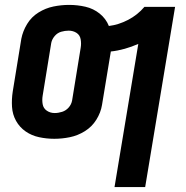

<svg xmlns="http://www.w3.org/2000/svg" viewBox="-20 -558 760 783"><path d="M447 205H572L694 -530H569Q541 -497 502.5 -477Q464 -457 424 -452Q412 -482 386.5 -502.5Q361 -523 328.5 -530.5Q296 -538 262 -538H261Q230 -538 198 -531.5Q166 -525 137 -507Q108 -489 90.5 -460Q73 -431 67 -400L32 -185Q27 -153 29 -122Q31 -91 45.5 -65Q60 -39 84.5 -22Q109 -5 139.5 1.5Q170 8 201 8H202Q233 8 265 1.5Q297 -5 326 -23Q355 -41 373 -70Q391 -99 396 -130L432 -348Q460 -351 488.5 -359Q517 -367 544 -379ZM203 -97Q185 -97 171 -106.5Q157 -116 154 -133Q151 -150 154 -168L189 -383Q192 -398 203 -411Q214 -424 229.5 -428.5Q245 -433 260 -433Q278 -433 292 -424Q306 -415 309 -397.5Q312 -380 309 -363L274 -148Q271 -132 260 -119.5Q249 -107 233.5 -102Q218 -97 203 -97Z"/></svg>

Font: Iosevka Sparkle Oblique
Style: Bold
Weight: 700
Italic angle: -9°
Designer: Belleve Invis
Foundry: Belleve Invis
Version: Version 4.5.0; ttfautohint (v1.8.3)